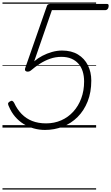

<svg xmlns="http://www.w3.org/2000/svg" viewBox="-20 -1030 897 1550"><path d="M343 19Q296 19 252 6.5Q208 -6 170 -29.5Q132 -53 102 -88Q72 -123 53 -168Q45 -183 45 -192.5Q45 -202 58 -210Q72 -219 79.5 -215.5Q87 -212 94 -200Q118 -148 154 -110.5Q190 -73 239.5 -53.5Q289 -34 352 -34Q418 -34 474 -58.5Q530 -83 571.5 -128.5Q613 -174 636 -236Q659 -298 659 -372Q659 -417 647.5 -453.5Q636 -490 613 -516Q590 -542 556 -556.5Q522 -571 476 -571Q428 -571 385 -556Q342 -541 303 -516Q264 -491 228 -460Q218 -452 205.5 -451.5Q193 -451 186 -457.5Q179 -464 183 -479L358 -980Q360 -988 366.5 -993Q373 -998 384 -998H845Q852 -998 855 -993.5Q858 -989 857 -979Q856 -964 848 -956Q840 -948 831 -948H399L256 -535Q285 -560 322 -579.5Q359 -599 400 -610.5Q441 -622 481 -622Q557 -622 609.5 -590Q662 -558 689.5 -503Q717 -448 717 -380Q717 -285 687.5 -211Q658 -137 606.5 -85.5Q555 -34 487 -7.5Q419 19 343 19ZM0 490H756V500H0ZM0 -20H756V0H0ZM0 -505H756V-500H0ZM0 -1010H756V-1000H0Z"/></svg>

Font: Playwrite NZ Guides
Style: Regular
Weight: 400
Designer: Veronika Burian, José Scaglione
Foundry: TypeTogether
Version: Version 1.003